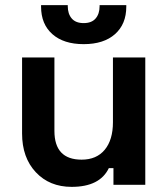

<svg xmlns="http://www.w3.org/2000/svg" viewBox="-20 -720 656 748"><path d="M259 8Q173 8 119.5 -49Q66 -106 66 -200V-496H192V-210Q192 -98 298 -98Q356 -98 388 -136.5Q420 -175 420 -244V-496H546V0H422V-65H404Q369 8 259 8ZM140 -694V-700H244V-696Q244 -666 259.5 -648Q275 -630 306 -630Q337 -630 352.5 -648Q368 -666 368 -696V-700H472V-694Q472 -626 428 -587Q384 -548 306 -548Q228 -548 184 -587Q140 -626 140 -694Z"/></svg>

Font: Rootstock Sans Headline
Style: Bold
Weight: 700
Designer: Florian Karsten
Foundry: Florian Karsten
Version: Version 2.000;FEAKit 1.0